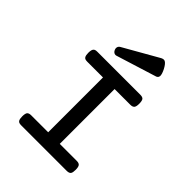

<svg xmlns="http://www.w3.org/2000/svg" viewBox="-226 -929 1051 1051"><g transform="rotate(45 300.0 -403.5)"><path d="M405.8 -802.2Q414.6 -806.6 420.9 -806.6Q426.3 -806.6 430.7 -804.2Q443.4 -797.4 457.5 -771Q471.7 -743.2 470.7 -728.5Q469.2 -715.8 457.5 -711.4L222.7 -638.2Q217.8 -637.2 216.3 -637.2Q209 -637.2 202.9 -642.1Q196.8 -647 193.8 -654.8Q191.4 -661.1 191.4 -666Q191.4 -679.7 203.6 -687ZM254.9 -502H133.3Q123.5 -502 117.4 -504.2Q111.3 -506.3 107.9 -512.2Q102.5 -521.5 102.5 -540.5Q102.5 -561 108.4 -569.8Q111.8 -575.2 117.9 -577.4Q124 -579.6 133.3 -579.6H466.3Q483.9 -579.6 490.7 -571.3Q497.1 -562 497.1 -540.5Q497.1 -519 490.7 -510.7Q483.9 -502 466.3 -502H344.7V-77.6H476.1Q493.2 -77.6 500 -69.3Q506.8 -60.5 506.8 -38.6Q506.8 -18.1 501.5 -9.8Q495.1 0 476.1 0H123.5Q113.8 0 107.7 -2.2Q101.6 -4.4 98.1 -10.3Q92.8 -19.5 92.8 -38.6Q92.8 -59.1 98.6 -68.4Q105.5 -77.6 123.5 -77.6H254.9Z"/></g></svg>

Font: Courier Prime Medium
Style: Regular
Weight: 500
Designer: Alan Dague-Greene
Foundry: Quote-Unquote Apps
Version: Version 1.202